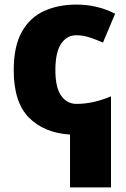

<svg xmlns="http://www.w3.org/2000/svg" viewBox="-20 -579 551 839"><path d="M313 -559Q361 -559 404 -548.5Q447 -538 483 -519L430 -393Q398 -407 370 -416Q342 -425 313 -425Q272 -425 247 -387.5Q222 -350 222 -273Q222 -196 247.5 -160.5Q273 -125 314 -125Q353 -125 391.5 -134Q430 -143 465 -158V240H286V9Q173 2 106.5 -65Q40 -132 40 -272Q40 -377 75.5 -440Q111 -503 173 -531Q235 -559 313 -559Z"/></svg>

Font: Noto Sans Disp ExtBd
Style: Regular
Weight: 800
Designer: Monotype Design Team
Foundry: Monotype Imaging Inc.
Version: Version 2.000;GOOG;noto-source:20170915:90ef993387c0; ttfaut